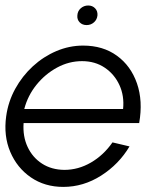

<svg xmlns="http://www.w3.org/2000/svg" viewBox="-28 -684 608 716"><path d="M208 13Q139 13 87.2 -22.5Q35.5 -58 10.2 -117.8Q-15 -177.5 -5 -250Q2.5 -305 28.8 -352.8Q55 -400.5 94.5 -436.8Q134 -473 182.2 -493.5Q230.5 -514 282 -514Q356 -514 408 -476.2Q460 -438.5 482.8 -373Q505.5 -307.5 491 -225H60Q56.5 -175.5 75 -136Q93.5 -96.5 128.8 -73.8Q164 -51 212 -50.5Q264 -50.5 311 -77.8Q358 -105 391.5 -153L455 -138Q415.5 -71.5 349.2 -29.2Q283 13 208 13ZM62.5 -277.5H431Q436 -326 417.5 -366.5Q399 -407 362.8 -431.5Q326.5 -456 278 -456Q229 -456 184.8 -432Q140.5 -408 108 -367.8Q75.5 -327.5 62.5 -277.5ZM295 -590.5Q279 -590.5 269 -600.8Q259 -611 260.5 -627Q261.5 -643 273.2 -653.2Q285 -663.5 301 -663.5Q316.5 -663.5 326.5 -653.2Q336.5 -643 335.5 -627Q334 -611 322.5 -600.8Q311 -590.5 295 -590.5Z"/></svg>

Font: Urbanist Light
Style: Italic
Weight: 300
Italic angle: -8°
Designer: Corey Hu
Foundry: Corey Hu
Version: Version 1.330; ttfautohint (v1.8.4.7-5d5b)